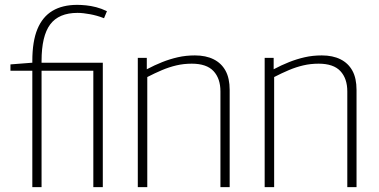

<svg xmlns="http://www.w3.org/2000/svg" viewBox="-20 -770 1559 790"><path d="M113 0V-479H23V-505L113 -512V-519Q113 -600 134 -650.5Q155 -701 196 -725.5Q237 -750 298 -750Q314 -750 334 -748Q354 -746 375.5 -740.5Q397 -735 420 -724L408 -695Q393 -701 378.5 -705Q364 -709 350.5 -711.5Q337 -714 324 -715.5Q311 -717 299 -717Q222 -717 186.5 -669.5Q151 -622 151 -519V-512H403V0H364V-479H151V0Z M547 0V-532H584V-485Q616 -502 647.5 -514.5Q679 -527 712 -534.5Q745 -542 782 -542Q827 -542 859 -526Q891 -510 908 -479Q925 -448 925 -400V0H887V-394Q887 -447 858.5 -477.5Q830 -508 769 -508Q736 -508 706 -501Q676 -494 646.5 -481.5Q617 -469 586 -453V0Z M1069 0V-532H1106V-485Q1138 -502 1169.5 -514.5Q1201 -527 1234 -534.5Q1267 -542 1304 -542Q1349 -542 1381 -526Q1413 -510 1430 -479Q1447 -448 1447 -400V0H1409V-394Q1409 -447 1380.5 -477.5Q1352 -508 1291 -508Q1258 -508 1228 -501Q1198 -494 1168.5 -481.5Q1139 -469 1108 -453V0Z"/></svg>

Font: Georama ExtraCondensed Thin ExtraLight
Style: Regular
Weight: 250
Version: Version 1.001